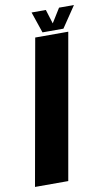

<svg xmlns="http://www.w3.org/2000/svg" viewBox="-133 -836 500 881"><g transform="rotate(-10 116.5 -395.5)"><path d="M-43.5 0H111.5L230.5 -675H76.5ZM113.5 -692.5H211L277.5 -791H208L167 -725L146.5 -791H80Z"/></g></svg>

Font: Anybody UltraCondensed ExtraBold
Style: Italic
Weight: 800
Width: 1
Italic angle: -10°
Version: Version 1.113;gftools[0.9.25]